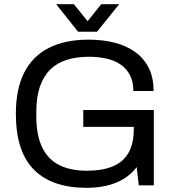

<svg xmlns="http://www.w3.org/2000/svg" viewBox="-20 -888 836 920"><path d="M395 12Q229 12 142.5 -75Q56 -162 56 -343Q56 -461 96 -540Q136 -619 214 -658.5Q292 -698 404 -698Q474 -698 531 -683Q588 -668 629.5 -637.5Q671 -607 693.5 -561Q716 -515 716 -452H619Q619 -496 603 -527.5Q587 -559 557.5 -579Q528 -599 489 -607.5Q450 -616 406 -616Q346 -616 299 -601Q252 -586 220 -554Q188 -522 171 -472Q154 -422 154 -353V-332Q154 -239 182.5 -181Q211 -123 265 -96.5Q319 -70 395 -70Q472 -70 522 -91.5Q572 -113 596.5 -157Q621 -201 621 -268V-280H379V-361H717V0H645L635 -87Q608 -52 571 -30Q534 -8 489.5 2Q445 12 395 12ZM249 -868H334L422 -759H378L465 -868H551L445 -736H354Z"/></svg>

Font: Archivo SemiBold
Style: Regular
Weight: 400
Version: Version 2.001